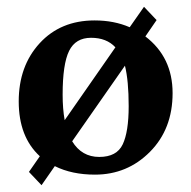

<svg xmlns="http://www.w3.org/2000/svg" viewBox="-20 -497 562 564"><path d="M97 -38Q35 -95 35 -199Q35 -303 96.5 -370Q158 -437 258 -437Q315 -437 361 -417L403 -477L440 -438L407 -390Q487 -329 487 -223.5Q487 -118 420.5 -51Q354 16 259 16Q191 16 141 -9L102 47L65 8ZM347 -304 192 -82Q220 -36 271.5 -36Q323 -36 340.5 -73Q358 -110 358 -185Q358 -260 347 -304ZM164 -219Q164 -177 170 -144L319 -358Q293 -386 247.5 -386Q202 -386 183 -347.5Q164 -309 164 -219Z"/></svg>

Font: Buenard
Style: Bold
Weight: 700
Foundry: FontFuror
Version: Version 1.002 2011